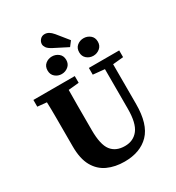

<svg xmlns="http://www.w3.org/2000/svg" viewBox="-235 -1149 1201 1310"><g transform="rotate(-30 365.5 -494.5)"><path d="M466 -604V-657H705V-604L622 -596V-283Q622 -124 552.5 -52.5Q483 19 359 19Q285 19 227 -7.5Q169 -34 136 -92.5Q103 -151 103 -248V-357Q103 -416 103 -476.5Q103 -537 101 -597L29 -604V-657H355V-604L272 -596Q271 -537 271 -477Q271 -417 271 -357V-280Q271 -165 307 -118.5Q343 -72 414 -72Q481 -72 519 -121Q557 -170 557 -283V-595ZM320 -898Q289 -914 279 -929Q269 -944 269 -957Q269 -976 283 -992Q297 -1008 319 -1008Q336 -1008 351 -999.5Q366 -991 383 -971L455 -882L426 -844ZM286 -713Q257 -713 235 -731.5Q213 -750 213 -782Q213 -815 235 -833Q257 -851 286 -851Q315 -851 337.5 -833Q360 -815 360 -782Q360 -750 337.5 -731.5Q315 -713 286 -713ZM535 -713Q506 -713 484 -731.5Q462 -750 462 -782Q462 -815 484 -833Q506 -851 535 -851Q564 -851 586.5 -833Q609 -815 609 -782Q609 -750 586.5 -731.5Q564 -713 535 -713Z"/></g></svg>

Font: Source Serif 4
Style: Bold
Weight: 700
Designer: Frank Grießhammer
Foundry: Adobe
Version: Version 4.005;hotconv 1.1.0;makeotfexe 2.6.0